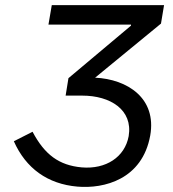

<svg xmlns="http://www.w3.org/2000/svg" viewBox="-20 -720 676 749"><path d="M282 8C386 17 535 -20 566 -191C592 -337 477 -411 351 -417L608 -628L620 -700H182L169 -624H491V-620L247 -415L236 -347H301C410 -347 499 -292 482 -189C467 -107 393 -59 299 -67C210 -75 154 -117 107 -206L34 -169C81 -63 166 -2 282 8Z"/></svg>

Font: Fixel Display
Style: Italic
Weight: 400
Italic angle: -10°
Designer: AlfaBravo + MacPaw
Foundry: Kyrylo Tkachov, Marchela Mozhyna, Serhii Makarenko, Maria Weinstein, Zakhar Kryvoshyya
Version: Version 1.210;Glyphs 3.2 (3217)